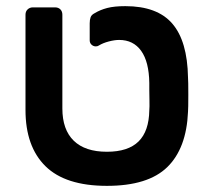

<svg xmlns="http://www.w3.org/2000/svg" viewBox="-20 -595 681 625"><path d="M63 -237V-547Q63 -558 70 -564.5Q77 -571 87 -571H159Q170 -571 176.5 -564.5Q183 -558 183 -547V-242Q183 -173 220 -137Q257 -101 328 -101Q397 -101 431 -134.5Q465 -168 466 -236Q467 -246 466.5 -268Q466 -290 466 -302V-325Q465 -394 439.5 -429.5Q414 -465 368 -465Q353 -465 334 -460Q315 -455 302 -447Q298 -444 292 -444Q284 -444 278 -449.5Q272 -455 272 -464V-519Q272 -531 275 -539Q278 -547 288 -552Q306 -563 329 -569Q352 -575 388 -575Q492 -575 541 -518Q590 -461 592 -343Q593 -333 593 -287Q593 -241 592 -231Q587 -112 524.5 -51Q462 10 328 10Q193 10 128 -54Q63 -118 63 -237Z"/></svg>

Font: Hezaedrus Medium
Style: Regular
Weight: 500
Designer: Hubert & Fischer
Foundry: Hubert & Fischer
Version: Version 1.10;September 3, 2019;FontCreator 11.5.0.2425 64-bi